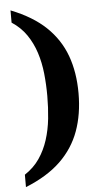

<svg xmlns="http://www.w3.org/2000/svg" viewBox="-61 -809 521 986"><g transform="rotate(-5 200.0 -316.5)"><path d="M32 139V75Q79 44 108 1.5Q137 -41 153.5 -92.5Q170 -144 176 -201Q182 -258 182 -318Q182 -377 176 -434Q170 -491 153.5 -542Q137 -593 108 -635.5Q79 -678 32 -709V-772Q144 -728 212 -663Q280 -598 311.5 -512Q343 -426 343 -318Q343 -210 311.5 -123.5Q280 -37 212 28.5Q144 94 32 139Z"/></g></svg>

Font: Noto Serif Tamil
Style: Regular
Weight: 400
Designer: Indian Type Foundry, Tom Grace, and the Monotype Design Team
Foundry: Monotype Imaging Inc.
Version: Version 2.003